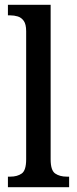

<svg xmlns="http://www.w3.org/2000/svg" viewBox="-20 -780 321 800"><path d="M13 0V-44H23Q52 -44 70.5 -57Q89 -70 89 -116V-650Q89 -679 79 -693Q69 -707 54 -711.5Q39 -716 23 -716H13V-760H191V-116Q191 -70 210 -57Q229 -44 258 -44H268V0Z"/></svg>

Font: Noto Serif Tamil Condensed Medium
Style: Regular
Weight: 500
Width: 3
Designer: Indian Type Foundry, Tom Grace, and the Monotype Design Team
Foundry: Monotype Imaging Inc.
Version: Version 2.004; ttfautohint (v1.8.4.7-5d5b)